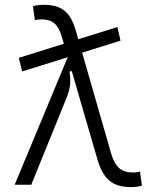

<svg xmlns="http://www.w3.org/2000/svg" viewBox="-20 -762 626 792"><path d="M71.3 -467.3 259.3 -525.9 40.5 0H108.9L255.4 -360.4C269.5 -396 273.4 -424.8 266.6 -466.3L275.9 -469.2L381.3 -106.4C406.2 -20 445.8 9.8 521.5 9.8C537.6 9.8 549.3 8.3 565.4 3.9L557.6 -54.2C546.4 -51.3 539.1 -50.3 531.2 -50.3C480.5 -50.3 455.1 -71.3 438 -130.4L318.8 -544.9L477.1 -594.2L464.4 -650.4L302.7 -600.1L293 -634.8C270 -714.8 232.4 -742.2 159.7 -742.2C143.6 -742.2 131.8 -740.7 115.7 -736.3L124 -679.2C134.8 -681.2 141.6 -682.1 149.9 -682.1C195.3 -682.1 219.2 -663.6 234.4 -611.8L243.2 -581.5L57.6 -523.4Z"/></svg>

Font: Cascadia Code PL Light
Style: Regular
Weight: 300
Monospace: yes
Designer: Aaron Bell
Foundry: Saja Typeworks
Version: Version 2404.023